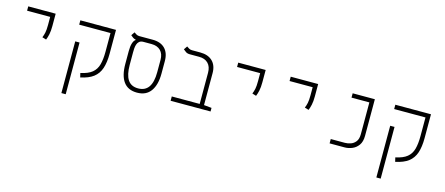

<svg xmlns="http://www.w3.org/2000/svg" viewBox="-53 -1229 4794 2070"><g transform="rotate(15 2344.0 -194.0)"><path d="M351.1 -290 306.2 -303.7Q317.4 -330.1 324 -361.1Q330.6 -392.1 330.6 -448.2V-537.6H72.8V-585.9H378.9V-448.2Q378.9 -392.1 370.6 -354.2Q362.3 -316.4 351.1 -290Z M1003.9 -585.9H1052.2V-318.4Q1052.2 -222.2 1030 -155.8Q1007.8 -89.4 955.3 -49.3Q902.8 -9.3 812 9.3L800.8 -37.6Q884.3 -54.7 928.2 -90.6Q972.2 -126.5 988 -185.1Q1003.9 -243.7 1003.9 -328.1V-537.6H654.3V-585.9ZM708 224.6H659.7V-352.5H708Z M1444.8 9.3Q1343.3 9.3 1293.7 -59.1Q1244.1 -127.4 1244.1 -257.3V-400.9Q1244.1 -455.1 1255.1 -489.3Q1266.1 -523.4 1284.2 -534.2V-539.1Q1264.2 -543 1250.7 -553.5Q1237.3 -564 1226.1 -573.2L1252.4 -611.8Q1263.7 -603.5 1278.8 -594.7Q1293.9 -585.9 1312 -585.9H1461.9Q1550.8 -585.9 1599.4 -536.6Q1647.9 -487.3 1647.9 -397V-257.3Q1647.9 -132.8 1597.2 -61.8Q1546.4 9.3 1444.8 9.3ZM1444.8 -38.1Q1599.6 -38.1 1599.6 -259.8V-397Q1599.6 -464.8 1563 -501.2Q1526.4 -537.6 1461.9 -537.6H1371.6Q1342.3 -537.6 1325.9 -523.7Q1309.6 -509.8 1302.5 -488.3Q1295.4 -466.8 1293.9 -443.1Q1292.5 -419.4 1292.5 -399.4V-259.8Q1292.5 -149.4 1329.3 -93.8Q1366.2 -38.1 1444.8 -38.1Z M2264.6 -40V0H1818.8V-48.3H2130.4V-395Q2130.4 -463.9 2094 -500.7Q2057.6 -537.6 1992.7 -537.6H1889.2Q1860.8 -537.6 1843.5 -549.8Q1826.2 -562 1813.5 -573.2L1839.8 -611.8Q1851.1 -603.5 1866.2 -594.7Q1881.3 -585.9 1899.4 -585.9H1992.7Q2080.1 -585.9 2129.4 -538.6Q2178.7 -491.2 2178.7 -404.8V-48.3Z M2694.8 -290 2649.9 -303.7Q2661.1 -330.1 2667.7 -361.1Q2674.3 -392.1 2674.3 -448.2V-537.6H2416.5V-585.9H2722.7V-448.2Q2722.7 -392.1 2714.4 -354.2Q2706.1 -316.4 2694.8 -290Z M3280.8 -290 3235.8 -303.7Q3247.1 -330.1 3253.7 -361.1Q3260.3 -392.1 3260.3 -448.2V-537.6H3002.4V-585.9H3308.6V-448.2Q3308.6 -392.1 3300.3 -354.2Q3292 -316.4 3280.8 -290Z M3593.3 0V-48.3H3750.5Q3780.8 -48.3 3814 -59.3Q3847.2 -70.3 3870.1 -99.6Q3893.1 -128.9 3893.1 -183.6V-537.6H3693.8V-585.9H3941.4V-177.7Q3941.4 -111.8 3913.6 -73Q3885.7 -34.2 3844.2 -17.1Q3802.7 0 3761.2 0Z M4519.5 -585.9H4567.9V-318.4Q4567.9 -222.2 4545.7 -155.8Q4523.4 -89.4 4470.9 -49.3Q4418.5 -9.3 4327.6 9.3L4316.4 -37.6Q4399.9 -54.7 4443.8 -90.6Q4487.8 -126.5 4503.7 -185.1Q4519.5 -243.7 4519.5 -328.1V-537.6H4169.9V-585.9ZM4223.6 224.6H4175.3V-352.5H4223.6Z"/></g></svg>

Font: Cascadia Code ExtraLight
Style: Regular
Weight: 200
Monospace: yes
Designer: Aaron Bell
Foundry: Saja Typeworks
Version: Version 2407.024; ttfautohint (v1.8.4)